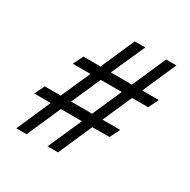

<svg xmlns="http://www.w3.org/2000/svg" viewBox="-150 -801 931 942"><g transform="rotate(30 315.5 -330.0)"><path d="M297 0H237.5L322.5 -191H203L119 0H61L145 -192H52L79 -248H169.5L242.5 -413H142.5L170.5 -469.5L267 -469L351 -660H410.5L325.5 -469.5L445 -469L529 -660H587L503 -469.5H597L569.5 -413H478.5L405.5 -248H506.5L478.5 -192L381 -191ZM347 -248 420 -413H301L228 -248Z"/></g></svg>

Font: Lucymar Sans
Style: Italic
Weight: 400
Italic angle: -10°
Foundry: The League of Moveable Type (original font) / Main changes by Cristiano Sobral with portions from Mirco Monsees
Version: Version 2.00;August 30, 2020;FontCreator 13.0.0.2681 64-bit